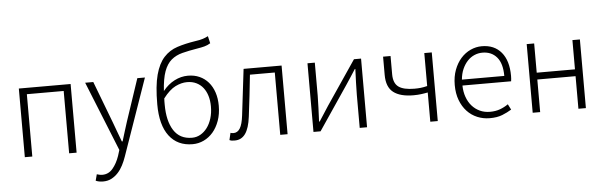

<svg xmlns="http://www.w3.org/2000/svg" viewBox="-59 -1027 4673 1485"><g transform="rotate(-5 2278.0 -284.5)"><path d="M502 -533V0H444V-484H158V0H100V-533Z M678 -533 802 -207Q815 -172 829.5 -132.5Q844 -93 858 -56H864Q875 -93 887.5 -132.5Q900 -172 911 -207L1020 -533H1079L871 62Q859 97 842.5 129Q826 161 803.5 185.5Q781 210 752.5 225Q724 240 687 240Q654 240 630 229L643 180Q651 183 663 185.5Q675 188 686 188Q734 188 766.5 149.5Q799 111 819 53L833 8L615 -533Z M1402 -37Q1437 -37 1467 -54Q1497 -71 1519.5 -101Q1542 -131 1555 -173Q1568 -215 1568 -266Q1568 -310 1557 -347Q1546 -384 1525 -411Q1504 -438 1472.5 -453.5Q1441 -469 1400 -469Q1356 -469 1309.5 -446Q1263 -423 1214 -359Q1213 -348 1213 -336Q1213 -324 1213 -311Q1213 -184 1260 -110.5Q1307 -37 1402 -37ZM1605 -753Q1583 -739 1558.5 -732.5Q1534 -726 1502 -721Q1435 -710 1384.5 -697Q1334 -684 1298.5 -654Q1263 -624 1242.5 -568Q1222 -512 1216 -416Q1256 -466 1306.5 -492Q1357 -518 1411 -518Q1461 -518 1501 -500Q1541 -482 1569.5 -449Q1598 -416 1613.5 -369.5Q1629 -323 1629 -266Q1629 -202 1610.5 -150Q1592 -98 1561 -62Q1530 -26 1489 -6.5Q1448 13 1402 13Q1285 13 1220.5 -72Q1156 -157 1156 -318Q1156 -461 1179 -546.5Q1202 -632 1245.5 -679.5Q1289 -727 1350.5 -747Q1412 -767 1489 -779Q1511 -782 1525 -785Q1539 -788 1550 -791.5Q1561 -795 1570.5 -799Q1580 -803 1592 -809Z M1730 13Q1716 13 1707 12Q1698 11 1688 6L1701 -49Q1706 -47 1711.5 -46Q1717 -45 1724 -45Q1756 -45 1775 -76Q1794 -107 1802 -174Q1813 -265 1823.5 -353.5Q1834 -442 1845 -533H2140V0H2083V-484H1890Q1882 -403 1872.5 -322.5Q1863 -242 1853 -161Q1842 -72 1811.5 -29.5Q1781 13 1730 13Z M2341 -533H2398V-276Q2398 -233 2395.5 -181.5Q2393 -130 2391 -76H2396Q2412 -101 2433.5 -134Q2455 -167 2471 -192L2702 -533H2757V0H2700V-256Q2700 -301 2702 -352Q2704 -403 2706 -457H2702Q2686 -432 2664.5 -399Q2643 -366 2627 -342L2396 0H2341Z M2986 -533V-391Q2986 -322 3025 -293.5Q3064 -265 3148 -265Q3175 -265 3197.5 -267.5Q3220 -270 3248 -277V-533H3306V0H3248V-227Q3232 -224 3219.5 -222Q3207 -220 3195 -218.5Q3183 -217 3169 -216Q3155 -215 3137 -215Q3034 -215 2981 -256Q2928 -297 2928 -391V-533Z M3709 13Q3658 13 3612.5 -6Q3567 -25 3533.5 -61Q3500 -97 3480.5 -148.5Q3461 -200 3461 -266Q3461 -331 3480.5 -383Q3500 -435 3532.5 -471.5Q3565 -508 3607.5 -527.5Q3650 -547 3695 -547Q3792 -547 3846.5 -482Q3901 -417 3901 -299Q3901 -277 3898 -257H3520Q3521 -208 3535.5 -167.5Q3550 -127 3575.5 -98Q3601 -69 3636.5 -52.5Q3672 -36 3715 -36Q3758 -36 3792.5 -48.5Q3827 -61 3857 -82L3879 -39Q3847 -19 3807 -3Q3767 13 3709 13ZM3849 -303Q3849 -400 3807.5 -448.5Q3766 -497 3696 -497Q3663 -497 3633 -484Q3603 -471 3579.5 -446Q3556 -421 3540 -385Q3524 -349 3520 -303Z M4101 -533V-306H4398V-533H4456V0H4398V-253H4101V0H4043V-533Z"/></g></svg>

Font: Kinto Sans Light
Style: Regular
Weight: 300
Designer: Authors: Ryoko NISHIZUKA  (kana & ideographs); Paul D. Hunt (Latin, Greek & Cyrillic); Wenlong ZHANG  (bopomofo); Sandol
Foundry: Adobe Systems Incorporated, ookami Inc.
Version: Version 0.001